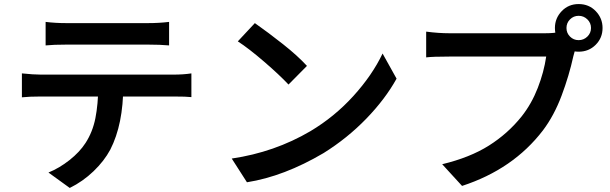

<svg xmlns="http://www.w3.org/2000/svg" viewBox="-20 -867 3010 947"><path d="M307 -753H562H653H710Q765 -753 814 -759V-643Q770 -647 710 -647H459H367H308Q244 -647 205 -643V-759Q253 -753 307 -753ZM181 -499H447H574H692H786H836Q884 -499 924 -505V-388Q900 -391 836 -391H574H447H328H233H181Q125 -391 88 -387V-505Q146 -499 181 -499ZM524 -129Q494 -73 441.5 -22.5Q389 28 324 60L219 -16Q273 -38 323 -77.5Q373 -117 402 -162Q437 -216 450.5 -284Q464 -352 465 -443L588 -444Q588 -254 524 -129Z M1494 -542 1403 -450Q1358 -498 1282.5 -563Q1207 -628 1153 -663L1237 -753Q1304 -706 1376 -649Q1448 -592 1494 -542ZM1511 -220Q1630 -291 1723 -393.5Q1816 -496 1867 -603L1936 -479Q1880 -378 1786.5 -281.5Q1693 -185 1576 -112Q1381 3 1198 32L1123 -85Q1334 -116 1511 -220Z M2834 -669Q2859 -669 2877 -686.5Q2895 -704 2895 -729Q2895 -754 2877 -771.5Q2859 -789 2834 -789Q2809 -789 2791.5 -771.5Q2774 -754 2774 -729Q2774 -704 2791.5 -686.5Q2809 -669 2834 -669ZM2834 -847Q2885 -847 2918.5 -812Q2952 -777 2952 -729Q2952 -680 2918 -646Q2884 -612 2834 -612Q2785 -612 2751 -646Q2717 -680 2717 -729Q2717 -777 2750.5 -812Q2784 -847 2834 -847ZM2808 -590Q2787 -494 2750 -395.5Q2713 -297 2658 -224Q2511 -32 2259 50L2161 -57Q2298 -90 2391.5 -149Q2485 -208 2553 -293Q2602 -355 2632.5 -433.5Q2663 -512 2674 -588H2623H2539H2439H2337H2251H2195Q2115 -588 2082 -584V-711Q2143 -703 2196 -703H2395H2483H2565H2631H2669Q2716 -703 2740 -710L2828 -653Q2818 -631 2808 -590Z"/></svg>

Font: Merged Yaku Han JP SemiBold
Style: Regular
Weight: 600
Designer: Ryoko NISHIZUKA 西塚涼子 (kana, bopomofo & ideographs); Paul D. Hunt (Latin, Greek & Cyrillic); Sandoll Communications 산돌커뮤니
Foundry: Adobe
Version: Version 2.004